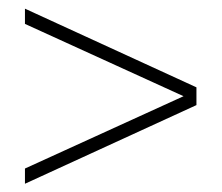

<svg xmlns="http://www.w3.org/2000/svg" viewBox="-20 -556 524 454"><path d="M39 -121.5V-157.5L414 -328.5L39 -499.5V-535.5L444.5 -349.5V-307.5Z"/></svg>

Font: Argentum Novus ExtraLight
Style: Regular
Weight: 250
Designer: Julieta Ulanovsky (font) & Cristiano Sobral (main changes)
Foundry: Julieta Ulanovsky (font) & Cristiano Sobral (main changes)
Version: Version 3.00;November 27, 2020;FontCreator 13.0.0.2655 64-bi